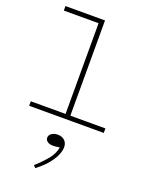

<svg xmlns="http://www.w3.org/2000/svg" viewBox="-188 -781 967 1241"><g transform="rotate(20 296.0 -160.5)"><path d="M553 -31V0H40V-31H279V-655H40V-686H312V-31ZM215 365 200 350Q255 300 283.5 262.5Q312 225 318 185Q312 186 298.5 188Q285 190 272 190Q249 190 234.5 180Q220 170 220 153Q220 136 236.5 124Q253 112 279 112Q308 112 326 129Q344 146 344 174Q344 217 310 268Q276 319 215 365Z"/></g></svg>

Font: BioRhyme Expanded ExtraLight
Style: Regular
Weight: 275
Width: 7
Designer: Aoife Mooney
Foundry: Aoife Mooney Type
Version: Version 1.001